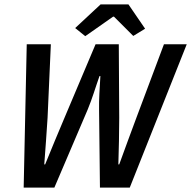

<svg xmlns="http://www.w3.org/2000/svg" viewBox="-20 -856 872 876"><path d="M88 0H228L380 -356C401 -406 416 -459 434 -509H438C435 -458 431 -401 432 -356L436 0H572L832 -654H728L602 -318C577 -249 549 -177 524 -106H520C522 -177 524 -249 524 -318L522 -654H416L274 -318C245 -250 215 -177 186 -106H182C188 -177 192 -248 197 -318L212 -654H102ZM369 -691 496 -780H500L588 -692L642 -725L566 -836H439L323 -728Z"/></svg>

Font: Source Sans Pro Semibold
Style: Italic
Weight: 600
Italic angle: -11°
Designer: Paul D. Hunt
Foundry: Adobe Systems Incorporated
Version: Version 3.006;hotconv 1.0.111;makeotfexe 2.5.65597